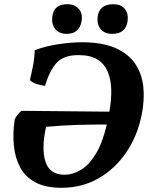

<svg xmlns="http://www.w3.org/2000/svg" viewBox="-20 -886 704 913"><path d="M272 7Q197 7 149 -18.5Q101 -44 76.5 -89Q52 -134 46 -193Q40 -252 50 -318Q54 -328 62.5 -339Q71 -350 82 -359L500 -355Q510 -410 509 -458.5Q508 -507 492.5 -544.5Q477 -582 443.5 -603Q410 -624 353 -624Q283 -624 249.5 -587.5Q216 -551 194 -478Q175 -480 154.5 -486.5Q134 -493 122 -505Q130 -538 137 -573.5Q144 -609 145 -647Q193 -666 255.5 -675.5Q318 -685 371 -685Q467 -685 529 -657.5Q591 -630 623 -582.5Q655 -535 661.5 -473Q668 -411 654 -342Q634 -240 580.5 -161.5Q527 -83 448.5 -38Q370 7 272 7ZM199 -283Q176 -178 196.5 -116.5Q217 -55 287 -55Q325 -55 363.5 -77.5Q402 -100 434.5 -152.5Q467 -205 488 -294Q416 -294 346.5 -292Q277 -290 199 -283ZM297 -725Q261 -725 242.5 -748Q224 -771 229 -808Q236 -866 299 -866Q335 -866 354.5 -844Q374 -822 368 -785Q357 -725 297 -725ZM514 -725Q478 -725 459.5 -746.5Q441 -768 444 -803Q450 -866 519 -866Q554 -866 572.5 -845Q591 -824 587 -787Q579 -725 514 -725Z"/></svg>

Font: Vollkorn
Style: Bold Italic
Weight: 700
Italic angle: -11°
Designer: Friedrich Althausen
Foundry: Friedrich Althausen
Version: Version 5.000; ttfautohint (v1.8.3)